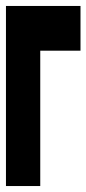

<svg xmlns="http://www.w3.org/2000/svg" viewBox="149 -637 290 644"><g transform="rotate(-90 294.0 -315.0)"><path d="M446 -190V-325H-8V-440H596V-190Z"/></g></svg>

Font: DM Sans 24pt Black
Style: Regular
Weight: 900
Designer: Colophon Foundry, Jonny Pinhorn
Foundry: Colophon Foundry
Version: Version 4.004;gftools[0.9.30]